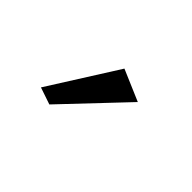

<svg xmlns="http://www.w3.org/2000/svg" viewBox="-39 -921 490 490"><g transform="rotate(45 206.5 -676.0)"><path d="M91.3 -591.8 208 -776.4 292.5 -740.2 137.2 -576.2Z"/></g></svg>

Font: Metrophobic
Style: Regular
Weight: 400
Designer: vernon adams
Foundry: vernon adams
Version: Version 1.000